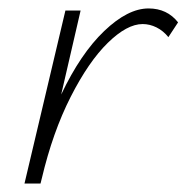

<svg xmlns="http://www.w3.org/2000/svg" viewBox="-20 -435 442 455"><path d="M402 -382 379 -347Q367 -362 351 -370Q335 -378 318 -378Q281 -378 235.5 -333.5Q190 -289 147.5 -205.5Q105 -122 79 -12L76 0H38L135 -410H171L125 -211Q171 -308 227 -361.5Q283 -415 332 -415Q376 -415 402 -382Z"/></svg>

Font: Ysabeau Light
Style: Italic
Weight: 300
Italic angle: -12°
Designer: Christian Thalmann (Catharsis Fonts)
Version: Version 0.003